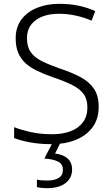

<svg xmlns="http://www.w3.org/2000/svg" viewBox="-20 -744 586 1004"><path d="M496 -186Q496 -122 464 -78.5Q432 -35 376 -12.5Q320 10 249 10Q206 10 170.5 5.5Q135 1 106 -6Q77 -13 54 -22V-79Q92 -64 142.5 -53Q193 -42 252 -42Q307 -42 348.5 -57.5Q390 -73 413.5 -104.5Q437 -136 437 -182Q437 -225 417.5 -252Q398 -279 357.5 -299.5Q317 -320 254 -341Q209 -357 173.5 -374Q138 -391 113 -414Q88 -437 75 -468.5Q62 -500 62 -543Q62 -602 92 -642Q122 -682 173.5 -703Q225 -724 290 -724Q343 -724 389.5 -714.5Q436 -705 478 -686L459 -636Q417 -654 374 -663Q331 -672 288 -672Q239 -672 201.5 -657.5Q164 -643 142.5 -614.5Q121 -586 121 -544Q121 -499 141 -471Q161 -443 199.5 -424Q238 -405 292 -386Q356 -365 401.5 -340.5Q447 -316 471.5 -279.5Q496 -243 496 -186ZM357 142Q357 187 322.5 213.5Q288 240 227 240Q210 240 196.5 238.5Q183 237 173 234V195Q184 198 198 199Q212 200 228 200Q265 200 287 186.5Q309 173 309 143Q309 114 283.5 101Q258 88 212 85L256 0H297L268 59Q294 62 314.5 72Q335 82 346 99.5Q357 117 357 142Z"/></svg>

Font: Noto Sans Cham Light
Style: Regular
Weight: 300
Version: Version 2.002